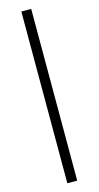

<svg xmlns="http://www.w3.org/2000/svg" viewBox="-151 -831 560 1091"><g transform="rotate(-15 129.0 -285.0)"><path d="M100 220V-790H158V220Z"/></g></svg>

Font: Figtree Light
Style: Regular
Weight: 300
Designer: Erik Kennedy
Foundry: Erik Kennedy
Version: Version 2.001;gftools[0.9.30]